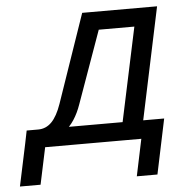

<svg xmlns="http://www.w3.org/2000/svg" viewBox="-118 -579 768 779"><g transform="rotate(-5 266.0 -190.0)"><path d="M-31 -23 -21 -74H26Q58 -74 81 -97.5Q104 -121 121 -170L245 -530H550L438 0H354L451 -456H306L201 -162Q176 -90 131.5 -56.5Q87 -23 16 -23ZM-68 150 -22 -67H62L16 150ZM-36 0 -21 -74H506L491 0ZM408 150 455 -74H539L492 150Z"/></g></svg>

Font: Geist Mono
Style: Italic
Weight: 400
Italic angle: -12°
Monospace: yes
Designer: Basement.studio, Andrés Briganti, Mateo Zaragoza
Foundry: Basement.studio, Vercel, Andrés Briganti, Guido Ferreyra, Mateo Zaragoza
Version: Version 1.500